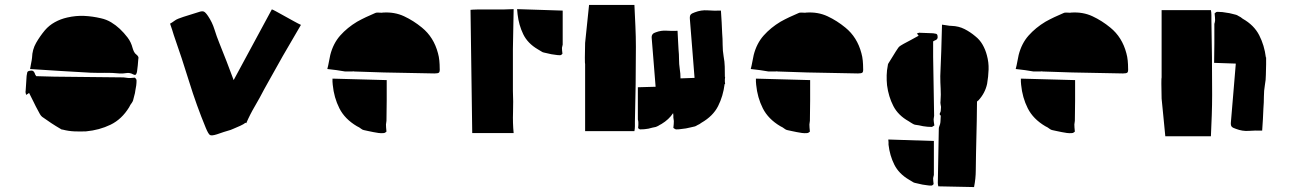

<svg xmlns="http://www.w3.org/2000/svg" viewBox="-20 -508 5241 779"><path d="M541 -267Q540 -255 539 -242.5Q538 -230 536 -218Q535 -211 532 -206.5Q529 -202 521 -206Q507 -214 492.5 -211.5Q478 -209 464 -210Q435 -213 405.5 -212.5Q376 -212 347 -213Q287 -216 226.5 -220Q166 -224 102 -228Q104 -241 106.5 -252.5Q109 -264 110 -274Q111 -307 126.5 -334Q142 -361 162 -385Q179 -405 202.5 -418Q226 -431 253 -437Q288 -445 321.5 -443.5Q355 -442 389 -434Q412 -429 431 -417.5Q450 -406 466 -391Q483 -375 497.5 -356Q512 -337 518 -313Q520 -306 523.5 -298.5Q527 -291 534 -286Q538 -283 540.5 -278.5Q543 -274 541 -267ZM98 -131Q97 -130 94 -128Q91 -126 86 -123Q85 -128 84 -131.5Q83 -135 84 -139Q85 -154 86 -169Q87 -184 88 -200Q89 -208 90.5 -214Q92 -220 102 -221Q112 -223 116.5 -218Q121 -213 123 -205Q124 -204 124.5 -203Q125 -202 127 -199Q144 -198 162.5 -198Q181 -198 200 -197Q271 -196 341 -195.5Q411 -195 481 -194Q485 -194 489 -193Q493 -192 497 -192Q503 -191 510 -191.5Q517 -192 527 -193Q528 -192 531 -189Q534 -186 534 -181Q534 -162 529 -140Q528 -130 525 -120.5Q522 -111 520 -101Q519 -97 515 -91Q512 -87 509 -82.5Q506 -78 504 -73Q474 -24 428.5 -2Q383 20 329 25Q305 26 281.5 25Q258 24 235 18Q229 18 226 15Q207 4 188 -8.5Q169 -21 151 -34Q146 -38 142 -45Q138 -52 135 -58Q125 -76 116.5 -94Q108 -112 98 -131Z M928 -183 1083 -470Q1087 -469 1101.5 -461Q1116 -453 1135 -442.5Q1154 -432 1172 -422Q1190 -412 1201 -407L1127 -280Q1127 -280 1117.5 -263Q1108 -246 1094.5 -222Q1081 -198 1069 -176.5Q1057 -155 1052 -146Q1034 -111 1014 -77Q994 -43 979 -8L976 -10Q969 -4 954.5 2.5Q940 9 928 14Q916 19 916 19Q902 23 888 27.5Q874 32 860 37Q838 44 831.5 39.5Q825 35 815 11Q777 -81 747.5 -176.5Q718 -272 685 -366Q682 -376 678.5 -387Q675 -398 670 -412Q679 -417 687 -423Q695 -429 703 -432Q724 -440 744.5 -446Q765 -452 786 -459Q800 -464 807 -461Q814 -458 824 -443Q841 -418 850 -389Q859 -360 870 -333Q885 -296 899.5 -258.5Q914 -221 928 -183Z M1408 -218H1380Q1363 -221 1345.5 -223.5Q1328 -226 1308 -228Q1312 -243 1314.5 -257.5Q1317 -272 1320 -285Q1332 -332 1360.5 -364Q1389 -396 1429 -420Q1447 -430 1465 -438.5Q1483 -447 1502 -455Q1505 -457 1513 -457Q1518 -457 1523.5 -456.5Q1529 -456 1534 -457Q1581 -460 1619.5 -442Q1658 -424 1692 -396Q1740 -357 1757 -292Q1761 -278 1762.5 -262Q1764 -246 1764 -231Q1765 -217 1761 -213.5Q1757 -210 1743 -210Q1691 -211 1640 -212Q1589 -213 1537 -214Q1507 -215 1476.5 -216Q1446 -217 1416 -218Q1415 -219 1413 -218.5Q1411 -218 1408 -218ZM1428 4Q1379 -25 1357 -68.5Q1335 -112 1330 -164Q1329 -170 1329 -176.5Q1329 -183 1329 -189L1549 -183Q1549 -142 1549 -100.5Q1549 -59 1548 -18Q1548 -14 1547 -10.5Q1546 -7 1546 -3Q1546 3 1546.5 9.5Q1547 16 1548 26Q1547 27 1543.5 29.5Q1540 32 1536 32Q1526 33 1515.5 31.5Q1505 30 1495 28Q1485 26 1475.5 24Q1466 22 1457 20Q1451 19 1446 15Q1442 12 1437.5 9Q1433 6 1428 4Z M2064 -471 2061 -309V-139Q2063 -96 2061.5 -52.5Q2060 -9 2064 32H1896L1889 -468Q1895 -469 1916.5 -469.5Q1938 -470 1966 -469.5Q1994 -469 2021 -469.5Q2048 -470 2064 -471ZM2080 -450Q2079 -455 2079 -460.5Q2079 -466 2078 -471L2263 -465V-327Q2262 -324 2261.5 -320.5Q2261 -317 2260 -314Q2260 -309 2260.5 -303.5Q2261 -298 2262 -290Q2261 -289 2258.5 -286.5Q2256 -284 2252 -284Q2243 -284 2234.5 -285.5Q2226 -287 2217 -288Q2209 -290 2201.5 -291.5Q2194 -293 2186 -295Q2181 -296 2177 -299Q2173 -301 2169.5 -303.5Q2166 -306 2162 -308Q2121 -332 2103 -369Q2085 -406 2080 -450Z M2370 -488H2554Q2556 -445 2558 -402Q2560 -359 2560 -318Q2560 -242 2559 -166.5Q2558 -91 2556 -14Q2556 -5 2556 4.5Q2556 14 2554 24H2354V-248Q2353 -248 2353 -274Q2353 -300 2354 -334Q2358 -372 2362 -411Q2366 -450 2370 -488ZM2921 -196H2922Q2922 -193 2921.5 -190.5Q2921 -188 2921 -186Q2921 -182 2921 -177Q2921 -172 2922 -167H2920Q2914 -118 2893.5 -77.5Q2873 -37 2826 -10Q2822 -7 2818 -4.5Q2814 -2 2809 0Q2803 4 2799 5Q2790 7 2781.5 9Q2773 11 2763 13Q2753 14 2743.5 15.5Q2734 17 2724 17Q2720 17 2716.5 14Q2713 11 2712 11Q2713 2 2713.5 -4.5Q2714 -11 2714 -17Q2714 -20 2713 -24Q2712 -28 2712 -31Q2712 -36 2712 -40.5Q2712 -45 2711 -49Q2694 -23 2664 -5Q2660 -3 2656.5 -1Q2653 1 2650 3Q2647 5 2641 7Q2634 8 2626.5 10Q2619 12 2611 14Q2595 17 2578 17Q2575 17 2572.5 14.5Q2570 12 2569 12Q2570 4 2570 -1Q2570 -6 2570 -11Q2570 -14 2569.5 -17Q2569 -20 2568 -23V-154L2640 -156Q2636 -206 2632 -256Q2628 -306 2624 -355Q2623 -372 2641 -377Q2662 -385 2684 -383.5Q2706 -382 2729 -383Q2730 -362 2731 -343.5Q2732 -325 2733 -307Q2735 -288 2735 -268Q2735 -248 2738 -228Q2741 -210 2741 -190L2798 -192Q2793 -252 2788.5 -312Q2784 -372 2779 -431Q2778 -444 2782.5 -449Q2787 -454 2799 -458Q2825 -468 2851 -466Q2877 -464 2905 -465Q2907 -440 2908 -417.5Q2909 -395 2910 -374Q2912 -350 2912 -326Q2912 -302 2916 -279Q2920 -258 2920.5 -237.5Q2921 -217 2921 -196Z M3126 -218H3098Q3081 -221 3063.5 -223.5Q3046 -226 3026 -228Q3030 -243 3032.5 -257.5Q3035 -272 3038 -285Q3050 -332 3078.5 -364Q3107 -396 3147 -420Q3165 -430 3183 -438.5Q3201 -447 3220 -455Q3223 -457 3231 -457Q3236 -457 3241.5 -456.5Q3247 -456 3252 -457Q3299 -460 3337.5 -442Q3376 -424 3410 -396Q3458 -357 3475 -292Q3479 -278 3480.5 -262Q3482 -246 3482 -231Q3483 -217 3479 -213.5Q3475 -210 3461 -210Q3409 -211 3358 -212Q3307 -213 3255 -214Q3225 -215 3194.5 -216Q3164 -217 3134 -218Q3133 -219 3131 -218.5Q3129 -218 3126 -218ZM3146 4Q3097 -25 3075 -68.5Q3053 -112 3048 -164Q3047 -170 3047 -176.5Q3047 -183 3047 -189L3267 -183Q3267 -142 3267 -100.5Q3267 -59 3266 -18Q3266 -14 3265 -10.5Q3264 -7 3264 -3Q3264 3 3264.5 9.5Q3265 16 3266 26Q3265 27 3261.5 29.5Q3258 32 3254 32Q3244 33 3233.5 31.5Q3223 30 3213 28Q3203 26 3193.5 24Q3184 22 3175 20Q3169 19 3164 15Q3160 12 3155.5 9Q3151 6 3146 4Z M3794 -4Q3795 -8 3795.5 -12Q3796 -16 3796 -20Q3796 -25 3796.5 -30Q3797 -35 3797 -39Q3790 -43 3794 -50Q3797 -55 3797 -60Q3797 -64 3797.5 -67Q3798 -70 3798 -74Q3797 -80 3796 -86Q3795 -92 3796 -98Q3798 -124 3796.5 -149Q3795 -174 3795 -199Q3797 -250 3799 -301.5Q3801 -353 3802 -408Q3813 -407 3822.5 -405Q3832 -403 3841 -403Q3870 -402 3893.5 -390Q3917 -378 3937 -361Q3955 -347 3966.5 -327Q3978 -307 3984 -284Q3992 -255 3991 -226Q3990 -197 3985 -168Q3981 -149 3972 -132Q3963 -115 3950 -101Q3949 -100 3947.5 -99Q3946 -98 3944 -96Q3944 -77 3943.5 -57.5Q3943 -38 3943 -18Q3942 15 3941.5 48.5Q3941 82 3940 116Q3939 150 3939 183Q3939 216 3932 251L3787 248Q3785 240 3785 234Q3786 178 3787 123.5Q3788 69 3789 14Q3789 9 3791 4.5Q3793 0 3794 -4ZM3625 -315Q3629 -320 3635 -323.5Q3641 -327 3646 -330Q3661 -338 3676 -346Q3691 -354 3707 -363Q3707 -364 3700 -372Q3704 -373 3707 -374.5Q3710 -376 3713 -375Q3727 -375 3740 -374Q3753 -373 3766 -373Q3772 -372 3777.5 -371Q3783 -370 3784 -362Q3787 -348 3771 -343Q3771 -343 3766 -340V-277Q3767 -217 3768 -157.5Q3769 -98 3770 -38Q3770 -35 3769 -31.5Q3768 -28 3768 -24Q3768 -16 3771 1Q3770 1 3767 3.5Q3764 6 3760 7Q3743 7 3725 4Q3717 2 3708.5 0.5Q3700 -1 3692 -2Q3686 -4 3683 -6Q3679 -8 3675.5 -10.5Q3672 -13 3667 -16Q3624 -40 3604.5 -78Q3585 -116 3579 -162Q3577 -182 3577.5 -202.5Q3578 -223 3582 -242Q3582 -246 3584 -250Q3595 -267 3604.5 -283Q3614 -299 3625 -315ZM3668 221Q3627 197 3608.5 160Q3590 123 3585 79Q3585 74 3585 68.5Q3585 63 3584 58L3769 64V202Q3768 205 3767.5 208Q3767 211 3766 215Q3766 220 3766.5 225.5Q3767 231 3768 239Q3767 240 3764.5 242.5Q3762 245 3758 245Q3749 245 3740.5 243.5Q3732 242 3723 241Q3715 239 3707.5 237.5Q3700 236 3692 234Q3687 233 3683 230Q3679 228 3675.5 225.5Q3672 223 3668 221Z M4201 -218H4173Q4156 -221 4138.5 -223.5Q4121 -226 4101 -228Q4105 -243 4107.5 -257.5Q4110 -272 4113 -285Q4125 -332 4153.5 -364Q4182 -396 4222 -420Q4240 -430 4258 -438.5Q4276 -447 4295 -455Q4298 -457 4306 -457Q4311 -457 4316.5 -456.5Q4322 -456 4327 -457Q4374 -460 4412.5 -442Q4451 -424 4485 -396Q4533 -357 4550 -292Q4554 -278 4555.5 -262Q4557 -246 4557 -231Q4558 -217 4554 -213.5Q4550 -210 4536 -210Q4484 -211 4433 -212Q4382 -213 4330 -214Q4300 -215 4269.5 -216Q4239 -217 4209 -218Q4208 -219 4206 -218.5Q4204 -218 4201 -218ZM4221 4Q4172 -25 4150 -68.5Q4128 -112 4123 -164Q4122 -170 4122 -176.5Q4122 -183 4122 -189L4342 -183Q4342 -142 4342 -100.5Q4342 -59 4341 -18Q4341 -14 4340 -10.5Q4339 -7 4339 -3Q4339 3 4339.5 9.5Q4340 16 4341 26Q4340 27 4336.5 29.5Q4333 32 4329 32Q4319 33 4308.5 31.5Q4298 30 4288 28Q4278 26 4268.5 24Q4259 22 4250 20Q4244 19 4239 15Q4235 12 4230.5 9Q4226 6 4221 4Z M4693 -194V-467H4893Q4895 -457 4895 -447Q4895 -437 4895 -428Q4898 -277 4898 -124Q4898 -83 4896.5 -40.5Q4895 2 4893 45H4708Q4704 7 4700.5 -32Q4697 -71 4693 -108Q4692 -143 4692 -168.5Q4692 -194 4693 -194ZM5116 -275H5117V-247Q5116 -225 5116 -204.5Q5116 -184 5112 -163Q5108 -140 5108 -116Q5108 -92 5106 -68Q5105 -47 5104 -24.5Q5103 -2 5101 22Q5073 21 5047 23Q5021 25 4995 15Q4982 11 4977.5 6Q4973 1 4974 -11Q4979 -70 4984 -130Q4989 -190 4994 -250L4906 -253Q4907 -292 4907 -331.5Q4907 -371 4907 -411Q4908 -415 4909 -418.5Q4910 -422 4910 -426Q4910 -431 4909.5 -437.5Q4909 -444 4908 -454Q4909 -454 4912 -457Q4915 -460 4919 -460Q4930 -460 4939.5 -459Q4949 -458 4959 -456Q4968 -455 4977 -452.5Q4986 -450 4995 -448Q4999 -447 5005 -443Q5014 -439 5022 -432Q5068 -406 5089 -365Q5110 -324 5116 -275Z"/></svg>

Font: Palette Mosaic
Style: Regular
Weight: 400
Designer: Shibuyafont
Version: Version 1.001